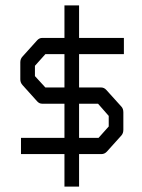

<svg xmlns="http://www.w3.org/2000/svg" viewBox="-20 -678 526 709"><path d="M437.5 -538V-478H272V-355H353Q364.5 -355 372.5 -346L428.5 -284Q435.5 -276.5 435.5 -263V-199Q435.5 -186 428.5 -178L374.5 -118Q366 -109 354.5 -109H272V11H218V-109H57.5V-169H218V-295H136Q125 -295 117 -304L63 -364Q55 -373 55 -385V-448Q55 -460.5 63 -469L117 -529Q125 -538 136 -538H218V-658H272V-538ZM218 -478H147.5L109 -435V-397L147.5 -355H218ZM272 -169H344L381.5 -211V-250L342 -295H272Z"/></svg>

Font: 3270 Nerd Font Mono SemCond
Style: Regular
Weight: 400
Monospace: yes
Version: Version 3.0.1;Nerd Fonts 3.1.1